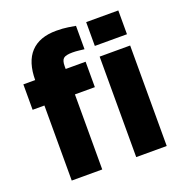

<svg xmlns="http://www.w3.org/2000/svg" viewBox="-123 -781 837 887"><g transform="rotate(-20 295.0 -337.5)"><path d="M343 -665V-550Q334 -551 317.5 -553Q301 -555 285 -555Q253 -555 241.5 -545.5Q230 -536 230 -508V0H80V-492Q80 -583 123 -629Q166 -675 249 -675Q281 -675 306.5 -671Q332 -667 343 -665ZM22 -369V-494H328V-369ZM397 0V-494H547V0ZM393 -548V-665H551V-548Z"/></g></svg>

Font: Blinker
Style: Regular
Weight: 400
Designer: Juergen Huber
Foundry: supertype
Version: 1.017